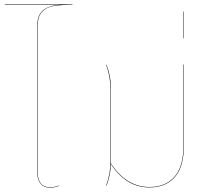

<svg xmlns="http://www.w3.org/2000/svg" viewBox="-20 -854 997 883"><path d="M153 -733V-64Q153 -30 167 -11.5Q181 7 210 7Q233 7 251 -1V1Q232 9 210 9Q181 9 166 -10Q151 -29 151 -64V-733Q151 -784 177.5 -806Q204 -828 252 -832H2V-834H313V-832Q260 -832 227 -826.5Q194 -821 173.5 -799.5Q153 -778 153 -733Z M826 -557V-187Q826 -87 784 -39.5Q742 8 668 8Q611 8 566.5 -20.5Q522 -49 490 -100Q488 -47 470 0H468Q488 -53 488 -115V-442Q488 -503 468 -556H470Q490 -505 490 -449V-448V-108V-103Q560 6 668 6Q741 6 782.5 -41Q824 -88 824 -187V-557Z M826 -801H824V-678H826Z"/></svg>

Font: FiraGO Two
Style: Regular
Weight: 100
Designer: bBox Type
Foundry: bBox Type GmbH
Version: Version 1.001